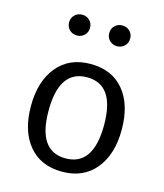

<svg xmlns="http://www.w3.org/2000/svg" viewBox="-115 -848 811 947"><g transform="rotate(15 290.5 -375.0)"><path d="M291 -470Q149 -470 149 -262Q149 -56 290 -56Q432 -56 432 -264Q432 -470 291 -470ZM291 -538Q401 -538 461.5 -464.5Q522 -391 522 -264Q522 -138 460.5 -63Q399 12 290 12Q181 12 120 -61.5Q59 -135 59 -262Q59 -388 120.5 -463Q182 -538 291 -538ZM392 -762Q415 -762 430.5 -747Q446 -732 446 -709Q446 -686 430.5 -671Q415 -656 392 -656Q370 -656 354.5 -671Q339 -686 339 -709Q339 -732 354.5 -747Q370 -762 392 -762ZM188 -762Q210 -762 225.5 -747Q241 -732 241 -709Q241 -686 225.5 -671Q210 -656 188 -656Q165 -656 149.5 -671Q134 -686 134 -709Q134 -732 149.5 -747Q165 -762 188 -762Z"/></g></svg>

Font: FiraSans
Style: Regular
Weight: 350
Designer: Carrois Corporate & Edenspiekermann AG
Foundry: Carrois Corporate GbR & Edenspiekermann AG
Version: Version 3.106;PS 003.106;hotconv 1.0.70;makeotf.lib2.5.58329